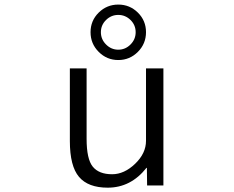

<svg xmlns="http://www.w3.org/2000/svg" viewBox="-20 -823 1040 852"><path d="M290 -519.5H364.3V-207Q364.3 -117.2 391.6 -83.5Q418.9 -49.8 477.5 -49.8Q531.2 -49.8 579.6 -96.2Q627.9 -142.6 627.9 -198.2V-519.5H705.1V0H632.8L631.8 -78.1H629.9Q560.5 9.8 458 9.8Q371.1 9.8 330.6 -38.1Q290 -85.9 290 -197.3ZM591.8 -767.1Q627.9 -731.4 627.9 -680.2Q627.9 -628.9 591.8 -592.8Q555.7 -556.6 504.9 -556.6Q454.1 -556.6 418 -592.8Q381.8 -628.9 381.8 -680.2Q381.8 -731.4 418 -767.1Q454.1 -802.7 504.9 -802.7Q555.7 -802.7 591.8 -767.1ZM559.1 -625.5Q582 -648.4 582 -680.2Q582 -711.9 559.1 -734.4Q536.1 -756.8 504.9 -756.8Q473.6 -756.8 450.7 -734.4Q427.7 -711.9 427.7 -680.2Q427.7 -648.4 450.7 -625.5Q473.6 -602.5 504.9 -602.5Q536.1 -602.5 559.1 -625.5Z"/></svg>

Font: Gen Shin Gothic Monospace Normal
Style: Regular
Weight: 350
Designer: [Source Han Sans]
Ryoko NISHIZUKA  (kana & ideographs); Paul D. Hunt (Latin, Greek & Cyrillic); Wenlong ZHANG  (bopomofo
Version: Version 1.002.20150607